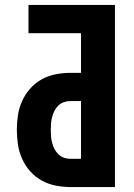

<svg xmlns="http://www.w3.org/2000/svg" viewBox="-20 -755 540 775"><path d="M264 0Q234 0 204 -6Q174 -12 148 -26.5Q122 -41 102 -63.5Q82 -86 69.5 -113.5Q57 -141 52.5 -171Q48 -201 48 -231Q48 -261 52.5 -290.5Q57 -320 69.5 -347.5Q82 -375 102 -397.5Q122 -420 148 -434.5Q174 -449 204 -455Q234 -461 264 -461H307V-621H95V-735H444V0ZM264 -114H307V-347H264Q250 -347 237.5 -342.5Q225 -338 215.5 -329Q206 -320 200 -308Q194 -296 190.5 -283Q187 -270 186 -257Q185 -244 185 -231Q185 -217 186 -204Q187 -191 190.5 -178Q194 -165 200 -153.5Q206 -142 215.5 -132.5Q225 -123 237.5 -118.5Q250 -114 264 -114Z"/></svg>

Font: Iosevka SS04 Heavy
Style: Regular
Weight: 900
Monospace: yes
Designer: Belleve Invis
Foundry: Belleve Invis
Version: Version 19.0.0; ttfautohint (v1.8.4)